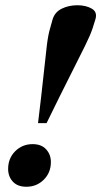

<svg xmlns="http://www.w3.org/2000/svg" viewBox="-20 -702 386 732"><path d="M343.5 -627.5 333 -594Q325 -569.5 304.5 -527.8Q284 -486 248 -415Q212 -344 157.5 -232.5H125Q138.5 -344 146 -415Q153.5 -486 158.5 -527.8Q163.5 -569.5 171 -594L180.5 -628Q189 -656 215.5 -669Q242 -682 275 -682Q307.5 -682 330 -669Q352.5 -656 343.5 -627.5ZM104.5 -152.5Q137.5 -152.5 155.8 -132.8Q174 -113 174 -84Q174 -44 147 -17Q120 10 80.5 10Q47 10 29 -9.5Q11 -29 11 -58Q11 -98.5 38 -125.5Q65 -152.5 104.5 -152.5Z"/></svg>

Font: Newsreader Text
Style: Bold Italic
Weight: 700
Italic angle: -17°
Designer: Hugues Gentile
Foundry: Production Type
Version: Version 1.001